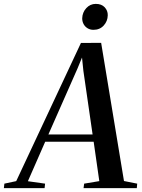

<svg xmlns="http://www.w3.org/2000/svg" viewBox="-91 -968 730 988"><path d="M-71 0 -68.5 -23 -7.5 -36 325.5 -747 429.5 -747.5 547 -36.5 615 -23 613 0H339L342 -23L420 -36L391 -238.5H141.5L52.5 -35.5L141 -23L138.5 0ZM158 -276H385.5L338 -604L331 -672L308 -616ZM390 -814.5Q373 -814.5 359.8 -822.5Q346.5 -830.5 339.2 -844Q332 -857.5 332 -873.5Q333 -904.5 353 -926.2Q373 -948 402 -948Q431.5 -948 447.8 -930.5Q464 -913 463.5 -889.5Q463 -859 442.8 -836.8Q422.5 -814.5 390 -814.5Z"/></svg>

Font: Merriweather 120pt Medium
Style: Italic
Weight: 500
Italic angle: -7.8°
Version: Version 2.101